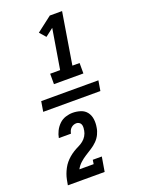

<svg xmlns="http://www.w3.org/2000/svg" viewBox="-184 -929 869 1177"><g transform="rotate(-20 250.0 -340.0)"><path d="M178 -444V-512H243L286 -772L234 -732L199 -772L298 -848H378L323 -512H370V-444ZM58 -307 69 -373H442L431 -307ZM46 168Q49 150 52.5 132.5Q56 115 62 98.5Q68 82 77 65Q86 48 97.5 34Q109 20 123.5 7.5Q138 -5 154 -15Q170 -25 187 -33Q204 -41 218.5 -52.5Q233 -64 242.5 -80Q252 -96 255 -114Q255 -115 255 -115.5Q255 -116 255 -117Q257 -126 257 -136Q257 -146 253.5 -154Q250 -162 242 -167Q234 -172 225 -172Q215 -172 206 -168.5Q197 -165 189.5 -158Q182 -151 178 -142Q174 -133 172 -123H93Q97 -146 108 -168Q119 -190 137 -207.5Q155 -225 178.5 -232.5Q202 -240 225 -240Q251 -240 276 -232Q301 -224 316 -204.5Q331 -185 334.5 -158.5Q338 -132 333 -105Q330 -83 319.5 -61.5Q309 -40 292 -23Q275 -6 254.5 7Q234 20 213.5 33Q193 46 175 62.5Q157 79 146 100H239L243 73H302L286 168Z"/></g></svg>

Font: Iosevka Gothic
Style: Bold Italic
Weight: 700
Italic angle: -9°
Monospace: yes
Designer: Belleve Invis
Foundry: Belleve Invis
Version: Version 15.5.1; ttfautohint (v1.8.4)